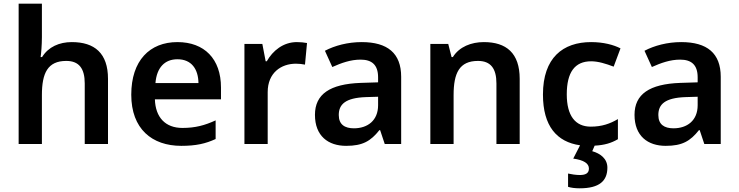

<svg xmlns="http://www.w3.org/2000/svg" viewBox="-20 -780 4001 1040"><path d="M207 -579V-760H81V0H207V-265C207 -384 238 -450 339 -450C408 -450 439 -409 439 -328V0H565V-353C565 -492 492 -552 369 -552C301 -552 242 -526 208 -471H200C203 -491 207 -536 207 -579Z M941 -552C791 -552 691 -452 691 -267C691 -82 803 10 962 10C1042 10 1094 -2 1148 -27V-128C1089 -101 1038 -87 968 -87C876 -87 822 -144 819 -242H1177V-306C1177 -461 1087 -552 941 -552ZM941 -459C1018 -459 1054 -405 1055 -330H822C829 -415 873 -459 941 -459Z M1588 -552C1514 -552 1457 -505 1425 -448H1419L1401 -542H1304V0H1430V-281C1430 -386 1503 -435 1583 -435C1597 -435 1619 -433 1632 -430L1643 -547C1629 -550 1605 -552 1588 -552Z M1939 -552C1864 -552 1793 -533 1740 -505L1780 -417C1829 -439 1879 -457 1933 -457C1993 -457 2028 -430 2028 -361V-334L1934 -331C1767 -325 1686 -270 1686 -158C1686 -43 1758 10 1855 10C1945 10 1988 -16 2035 -75H2039L2064 0H2153V-364C2153 -492 2079 -552 1939 -552ZM1962 -254 2028 -256V-210C2028 -127 1971 -85 1897 -85C1848 -85 1815 -105 1815 -157C1815 -215 1851 -250 1962 -254Z M2601 -552C2533 -552 2468 -527 2433 -471H2426L2408 -542H2311V0H2437V-265C2437 -384 2468 -450 2569 -450C2638 -450 2669 -409 2669 -328V0H2795V-353C2795 -493 2722 -552 2601 -552Z M3270 128C3270 79 3231 51 3188 39L3201 9C3255 6 3291 -5 3327 -26V-135C3285 -110 3240 -94 3180 -94C3096 -94 3050 -153 3050 -269C3050 -388 3093 -448 3182 -448C3220 -448 3262 -435 3304 -419L3341 -518C3304 -537 3249 -552 3182 -552C3029 -552 2921 -467 2921 -268C2921 -97 2996 -11 3122 7L3085 79C3142 87 3170 105 3170 133C3170 160 3150 168 3120 168C3101 168 3073 164 3057 160V232C3073 237 3094 240 3120 240C3228 240 3270 199 3270 128Z M3670 -552C3595 -552 3524 -533 3471 -505L3511 -417C3560 -439 3610 -457 3664 -457C3724 -457 3759 -430 3759 -361V-334L3665 -331C3498 -325 3417 -270 3417 -158C3417 -43 3489 10 3586 10C3676 10 3719 -16 3766 -75H3770L3795 0H3884V-364C3884 -492 3810 -552 3670 -552ZM3693 -254 3759 -256V-210C3759 -127 3702 -85 3628 -85C3579 -85 3546 -105 3546 -157C3546 -215 3582 -250 3693 -254Z"/></svg>

Font: Noto Sans Telugu SemiBold
Style: Regular
Weight: 600
Designer: Jelle Bosma - Monotype Design Team
Foundry: Monotype Imaging Inc.
Version: Version 2.005